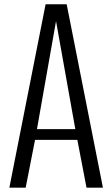

<svg xmlns="http://www.w3.org/2000/svg" viewBox="-20 -860 515 880"><path d="M97.7 0H22.9L189 -840.3H285.6L451.7 0H376.5L334.5 -218.8H140.6ZM149.4 -268.1H325.2L236.8 -763.2Z"/></svg>

Font: Oswald-Light
Style: Light
Weight: 300
Designer: vernon adams
Foundry: vernon adams
Version: Version ; ttfautohint (v0.92.18-e454-dirty) -l 8 -r 50 -G 20